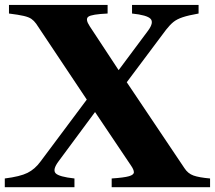

<svg xmlns="http://www.w3.org/2000/svg" viewBox="-27 -782 898 802"><path d="M-7 0V-36.5Q57 -44.5 88 -60Q119 -75.5 142 -107L335.5 -366L124 -683Q115 -695.5 104.2 -703Q93.5 -710.5 72.2 -715.5Q51 -720.5 10.5 -725.5V-761.5H422.5V-725.5Q356 -722.5 342 -712.2Q328 -702 348 -672L468.5 -489L591.5 -654Q616.5 -688 601.8 -703.5Q587 -719 524.5 -725.5V-761.5H802.5V-725.5Q760 -718 736 -710Q712 -702 697.2 -690Q682.5 -678 666.5 -657.5L502.5 -438.5L743.5 -79.5Q758 -57 781.2 -48.8Q804.5 -40.5 850.5 -36.5V0H439.5V-36.5Q491.5 -40 512 -46Q532.5 -52 532.2 -62.8Q532 -73.5 520.5 -90L370 -314L217.5 -108Q191.5 -73 205.5 -58.2Q219.5 -43.5 284 -36.5V0Z"/></svg>

Font: Libre Caslon Text
Style: Bold
Weight: 700
Designer: Pablo Impallari, Rodrigo Fuenzalida, Katja Schimmel
Foundry: Pablo Impallari, Rodrigo Fuenzalida
Version: Version 2.000